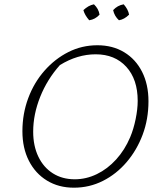

<svg xmlns="http://www.w3.org/2000/svg" viewBox="-20 -863 760 891"><path d="M323 8Q252 8 198 -25Q144 -58 114 -117Q84 -176 84 -254Q84 -335 111 -407.5Q138 -480 186.5 -535Q235 -590 297.5 -621.5Q360 -653 432 -653Q503 -653 556.5 -620.5Q610 -588 639.5 -529.5Q669 -471 669 -393Q669 -310 642 -238Q615 -166 567.5 -110.5Q520 -55 457.5 -23.5Q395 8 323 8ZM327 -31Q380 -31 429.5 -55Q479 -79 519 -123Q559 -167 584 -226Q600 -264 609.5 -310.5Q619 -357 619 -395Q619 -495 566 -553Q513 -611 424 -611Q339 -611 258 -561Q199 -495 166.5 -413.5Q134 -332 134 -252Q134 -186 158 -136Q182 -86 225.5 -58.5Q269 -31 327 -31ZM416 -843Q438 -822 442 -795Q422 -773 394 -769Q373 -793 367 -816Q390 -838 416 -843ZM554 -843Q575 -819 579 -795Q557 -773 532 -769Q511 -788 505 -816Q525 -838 554 -843Z"/></svg>

Font: Piazzolla ExtraLight
Style: Italic
Weight: 200
Italic angle: -11.3°
Designer: Juan Pablo del Peral
Foundry: Huerta Tipografica
Version: Version 1.330